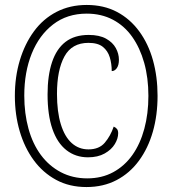

<svg xmlns="http://www.w3.org/2000/svg" viewBox="-20 -745 697 775"><path d="M329 10Q260 10 206.5 -19Q153 -48 116 -98.5Q79 -149 59.5 -215.5Q40 -282 40 -358Q40 -435 60 -501.5Q80 -568 117 -618.5Q154 -669 208 -697Q262 -725 330 -725Q399 -725 452 -697Q505 -669 542 -618.5Q579 -568 597.5 -501.5Q616 -435 616 -358Q616 -280 597 -213.5Q578 -147 541 -96.5Q504 -46 450.5 -18Q397 10 329 10ZM335 -110Q285 -110 248 -139Q211 -168 191.5 -224.5Q172 -281 172 -364Q172 -440 190 -494Q208 -548 244.5 -576Q281 -604 338 -604Q381 -604 408 -589Q435 -574 447.5 -551Q460 -528 460 -504Q460 -482 451.5 -470Q443 -458 431 -458Q431 -488 423 -514Q415 -540 395 -556Q375 -572 337 -572Q270 -572 240 -517Q210 -462 210 -366Q210 -294 225.5 -243.5Q241 -193 269.5 -167.5Q298 -142 337 -142Q380 -142 403 -169Q426 -196 439 -234Q448 -230 452.5 -224Q457 -218 457 -207Q457 -186 443.5 -163.5Q430 -141 402.5 -125.5Q375 -110 335 -110ZM332 -25Q391 -25 437 -50Q483 -75 514.5 -119.5Q546 -164 562.5 -225Q579 -286 579 -358Q579 -431 562 -491.5Q545 -552 513.5 -596.5Q482 -641 435.5 -665.5Q389 -690 330 -690Q251 -690 194.5 -646.5Q138 -603 108 -528.5Q78 -454 78 -359Q78 -287 95 -225.5Q112 -164 145 -119.5Q178 -75 225.5 -50Q273 -25 332 -25Z"/></svg>

Font: Noto Serif Khmer ExtraCondensed Light
Style: Regular
Weight: 300
Width: 2
Designer: Danh Hong and the Monotype Design Team
Foundry: Monotype Imaging Inc.
Version: Version 2.004